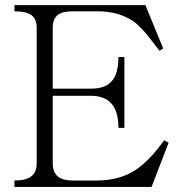

<svg xmlns="http://www.w3.org/2000/svg" viewBox="-20 -740 712 759"><path d="M37.1 -1H579.1L646.5 -175.8L628.9 -185.5Q567.4 -99.6 508.8 -63.5Q447.3 -26.4 361.3 -26.4H268.6Q227.5 -26.4 208 -43Q188.5 -59.6 188.5 -94.7V-361.3H339.8Q392.6 -361.3 419.9 -331.1Q448.2 -299.8 448.2 -234.4H471.7V-514.6H448.2Q448.2 -446.3 419.9 -417Q394.5 -389.6 339.8 -389.6H188.5V-630.9Q188.5 -665 208 -680.7Q226.6 -695.3 266.6 -695.3H365.2Q450.2 -695.3 507.8 -655.3Q541 -631.8 585 -572.3L610.4 -539.1L625 -548.8L554.7 -719.7H37.1V-695.3Q83 -695.3 103.5 -680.7Q125 -665 125 -630.9V-94.7Q125 -58.6 103.5 -43Q83 -26.4 37.1 -26.4Z"/></svg>

Font: Batang
Style: Regular
Weight: 400
Version: Version 2.21